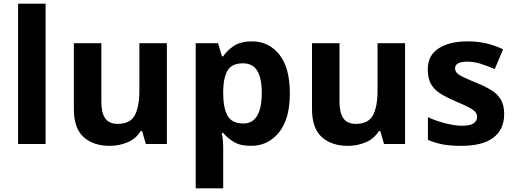

<svg xmlns="http://www.w3.org/2000/svg" viewBox="-20 -780 2789 1040"><path d="M227 0H78V-760H227Z M884 -546V0H770L750 -70H742Q716 -28 670.5 -9Q625 10 574 10Q486 10 433 -37.5Q380 -85 380 -190V-546H529V-227Q529 -169 550 -139Q571 -109 617 -109Q685 -109 710 -155.5Q735 -202 735 -289V-546Z M1344 -556Q1436 -556 1493 -484.5Q1550 -413 1550 -274Q1550 -135 1491 -62.5Q1432 10 1340 10Q1281 10 1246 -11.5Q1211 -33 1189 -60H1181Q1185 -41 1187 -20.5Q1189 0 1189 20V240H1040V-546H1161L1182 -475H1189Q1211 -508 1248 -532Q1285 -556 1344 -556ZM1296 -437Q1238 -437 1214.5 -401Q1191 -365 1189 -291V-275Q1189 -196 1212.5 -153.5Q1236 -111 1298 -111Q1332 -111 1354 -130Q1376 -149 1387 -186Q1398 -223 1398 -276Q1398 -356 1373.5 -396.5Q1349 -437 1296 -437Z M2174 -546V0H2060L2040 -70H2032Q2006 -28 1960.5 -9Q1915 10 1864 10Q1776 10 1723 -37.5Q1670 -85 1670 -190V-546H1819V-227Q1819 -169 1840 -139Q1861 -109 1907 -109Q1975 -109 2000 -155.5Q2025 -202 2025 -289V-546Z M2711 -162Q2711 -79 2652.5 -34.5Q2594 10 2478 10Q2421 10 2380 2.5Q2339 -5 2298 -22V-145Q2342 -125 2393 -112Q2444 -99 2483 -99Q2527 -99 2545.5 -112Q2564 -125 2564 -146Q2564 -160 2556.5 -171Q2549 -182 2524 -196Q2499 -210 2446 -232Q2395 -254 2362 -275.5Q2329 -297 2313 -327.5Q2297 -358 2297 -404Q2297 -480 2356 -518Q2415 -556 2513 -556Q2564 -556 2610 -546Q2656 -536 2705 -513L2660 -406Q2620 -423 2584 -434.5Q2548 -446 2511 -446Q2478 -446 2461.5 -437Q2445 -428 2445 -410Q2445 -397 2453.5 -386.5Q2462 -376 2486.5 -364Q2511 -352 2559 -332Q2606 -313 2640 -292.5Q2674 -272 2692.5 -241.5Q2711 -211 2711 -162Z"/></svg>

Font: Noto Sans Tangsa
Style: Regular
Weight: 400
Designer: David Williams
Foundry: Google LLC
Version: Version 1.504